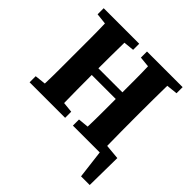

<svg xmlns="http://www.w3.org/2000/svg" viewBox="-214 -836 1204 1204"><g transform="rotate(45 388.5 -234.0)"><path d="M417 -603V-657H733V-603L659 -595Q658 -534 657.5 -472Q657 -410 657 -347V-310Q657 -249 657.5 -186.5Q658 -124 659 -62L758 -53L755 189H678L655 0H417V-54L487 -61Q489 -123 489 -185Q489 -247 489 -308H276Q276 -241 276.5 -180.5Q277 -120 278 -61L348 -54V0H33V-54L106 -62Q108 -123 108 -185Q108 -247 108 -310V-347Q108 -409 108 -471Q108 -533 106 -595L33 -603V-657H348V-603L278 -596Q277 -535 276.5 -475Q276 -415 276 -367H489Q489 -424 489 -481.5Q489 -539 487 -596Z"/></g></svg>

Font: Source Serif Pro
Style: Bold
Weight: 700
Designer: Frank Grießhammer
Foundry: Adobe Systems Incorporated
Version: Version 3.001;hotconv 1.0.111;makeotfexe 2.5.65597